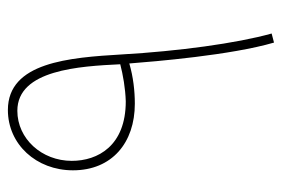

<svg xmlns="http://www.w3.org/2000/svg" viewBox="-134 -581 715 487"><g transform="rotate(-90 223.5 -337.5)"><path d="M359 0 382 -6C357 -95 337 -245 329 -385C321 -520 309 -675 188 -675C101 -675 35 -603 35 -510C35 -411 105 -353 204 -353C236 -353 272 -357 306 -367C311 -303 327 -109 359 0ZM59 -513C59 -589 115 -651 186 -651C290 -651 299 -493 304 -390C277 -383 243 -377 210 -376C97 -376 59 -447 59 -513Z"/></g></svg>

Font: Noto Sans Arabic UI Th
Style: Regular
Weight: 100
Designer: Monotype Design Team, Nadine Chahine and Nizar Qandah
Foundry: Monotype Imaging Inc.
Version: Version 2.010